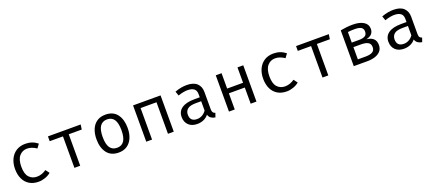

<svg xmlns="http://www.w3.org/2000/svg" viewBox="64 -1612 6027 2685"><g transform="rotate(-20 3077.0 -269.5)"><path d="M347.2 -62.6Q387.7 -62.6 422.8 -75.6Q457.9 -88.7 487.7 -109.7L529.7 -53.3Q494.4 -23.1 444.6 -5.6Q394.9 11.8 347.2 11.8Q266.7 11.8 210 -22.8Q153.3 -57.4 123.6 -120.3Q93.8 -183.1 93.8 -267.7Q93.8 -348.7 123.6 -412.8Q153.3 -476.9 210.3 -514.1Q267.2 -551.3 348.2 -551.3Q451.3 -551.3 528.7 -488.7L486.7 -431.3Q416.4 -479.5 347.2 -479.5Q277.4 -479.5 232.3 -426.9Q187.2 -374.4 187.2 -267.7Q187.2 -159.5 232.3 -111Q277.4 -62.6 347.2 -62.6Z M1169.7 -540 1159.5 -468.2H966.2V0H880V-468.2H682.6V-540Z M1539.5 -551.3Q1653.8 -551.3 1712.3 -474.9Q1770.8 -398.5 1770.8 -270.3Q1770.8 -187.7 1744.1 -124.1Q1717.4 -60.5 1665.6 -24.4Q1613.8 11.8 1538.5 11.8Q1424.1 11.8 1365.1 -65.1Q1306.2 -142.1 1306.2 -269.2Q1306.2 -352.3 1332.8 -416.2Q1359.5 -480 1411.5 -515.6Q1463.6 -551.3 1539.5 -551.3ZM1539.5 -481Q1469.7 -481 1434.1 -429.2Q1398.5 -377.4 1398.5 -269.2Q1398.5 -162.1 1433.6 -110.5Q1468.7 -59 1538.5 -59Q1608.2 -59 1643.3 -110.8Q1678.5 -162.6 1678.5 -270.3Q1678.5 -377.9 1643.6 -429.5Q1608.7 -481 1539.5 -481Z M2272.3 0V-469.2H2035.4V0H1949.2V-540H2358.5V0Z M2951.3 -117.9Q2951.3 -85.1 2962.1 -70.3Q2972.8 -55.4 2995.4 -48.7L2974.4 11.8Q2939.5 7.2 2913.3 -10.5Q2887.2 -28.2 2875.4 -64.1Q2846.2 -26.7 2802.3 -7.4Q2758.5 11.8 2706.2 11.8Q2625.1 11.8 2578.5 -33.8Q2531.8 -79.5 2531.8 -154.9Q2531.8 -238.5 2596.9 -283.1Q2662.1 -327.7 2785.1 -327.7H2864.6V-372.8Q2864.6 -431.3 2830.5 -455.6Q2796.4 -480 2735.9 -480Q2709.2 -480 2673.3 -473.6Q2637.4 -467.2 2595.4 -452.3L2572.8 -517.4Q2622.1 -535.9 2665.9 -543.6Q2709.7 -551.3 2749.2 -551.3Q2849.7 -551.3 2900.5 -504.1Q2951.3 -456.9 2951.3 -376.9ZM2728.2 -53.8Q2768.2 -53.8 2804.4 -74.1Q2840.5 -94.4 2864.6 -130.3V-269.2H2786.7Q2697.4 -269.2 2660.8 -238.5Q2624.1 -207.7 2624.1 -155.9Q2624.1 -53.8 2728.2 -53.8Z M3503.1 0V-240.5H3266.2V0H3180V-540H3266.2V-311.3H3503.1V-540H3589.2V0Z M4039.5 -62.6Q4080 -62.6 4115.1 -75.6Q4150.3 -88.7 4180 -109.7L4222.1 -53.3Q4186.7 -23.1 4136.9 -5.6Q4087.2 11.8 4039.5 11.8Q3959 11.8 3902.3 -22.8Q3845.6 -57.4 3815.9 -120.3Q3786.2 -183.1 3786.2 -267.7Q3786.2 -348.7 3815.9 -412.8Q3845.6 -476.9 3902.6 -514.1Q3959.5 -551.3 4040.5 -551.3Q4143.6 -551.3 4221 -488.7L4179 -431.3Q4108.7 -479.5 4039.5 -479.5Q3969.7 -479.5 3924.6 -426.9Q3879.5 -374.4 3879.5 -267.7Q3879.5 -159.5 3924.6 -111Q3969.7 -62.6 4039.5 -62.6Z M4862.1 -540 4851.8 -468.2H4658.5V0H4572.3V-468.2H4374.9V-540Z M5221 -551.3Q5321.5 -551.3 5381 -514.9Q5440.5 -478.5 5440.5 -410.8Q5440.5 -368.7 5417.4 -338.5Q5394.4 -308.2 5331.8 -292.8Q5469.2 -279 5469.2 -159.5Q5469.2 -103.1 5437.9 -67.9Q5406.7 -32.8 5355.1 -16.4Q5303.6 0 5241.5 0H5037.4V-532.8Q5079.5 -541 5125.6 -546.2Q5171.8 -551.3 5221 -551.3ZM5222.1 -482.6Q5191.3 -482.6 5169.7 -481Q5148.2 -479.5 5123.6 -476.4V-319.5H5234.9Q5288.2 -319.5 5320 -337.2Q5351.8 -354.9 5351.8 -402.6Q5351.8 -446.7 5319.5 -464.6Q5287.2 -482.6 5222.1 -482.6ZM5123.6 -69.7H5239.5Q5308.2 -69.7 5342.6 -91.3Q5376.9 -112.8 5376.9 -159Q5376.9 -198.5 5356.4 -218.5Q5335.9 -238.5 5304.6 -245.1Q5273.3 -251.8 5240.5 -251.8H5123.6Z M6028.2 -117.9Q6028.2 -85.1 6039 -70.3Q6049.7 -55.4 6072.3 -48.7L6051.3 11.8Q6016.4 7.2 5990.3 -10.5Q5964.1 -28.2 5952.3 -64.1Q5923.1 -26.7 5879.2 -7.4Q5835.4 11.8 5783.1 11.8Q5702.1 11.8 5655.4 -33.8Q5608.7 -79.5 5608.7 -154.9Q5608.7 -238.5 5673.8 -283.1Q5739 -327.7 5862.1 -327.7H5941.5V-372.8Q5941.5 -431.3 5907.4 -455.6Q5873.3 -480 5812.8 -480Q5786.2 -480 5750.3 -473.6Q5714.4 -467.2 5672.3 -452.3L5649.7 -517.4Q5699 -535.9 5742.8 -543.6Q5786.7 -551.3 5826.2 -551.3Q5926.7 -551.3 5977.4 -504.1Q6028.2 -456.9 6028.2 -376.9ZM5805.1 -53.8Q5845.1 -53.8 5881.3 -74.1Q5917.4 -94.4 5941.5 -130.3V-269.2H5863.6Q5774.4 -269.2 5737.7 -238.5Q5701 -207.7 5701 -155.9Q5701 -53.8 5805.1 -53.8Z"/></g></svg>

Font: FiraCode Nerd Font
Style: Regular
Weight: 400
Designer: Carrois Corporate, Edenspiekermann AG, Nikita Prokopov
Foundry: Carrois Corporate, Edenspiekermann AG, Nikita Prokopov
Version: Version 6.002;Nerd Fonts 2.2.2